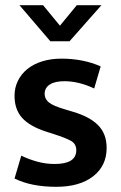

<svg xmlns="http://www.w3.org/2000/svg" viewBox="-20 -710 465 740"><path d="M343 -369Q284 -397 228 -397Q191 -397 171.5 -384Q152 -371 152 -348Q152 -329 168 -315.5Q184 -302 232 -288L262 -279Q326 -260 358.5 -227Q391 -194 391 -140Q391 -71 339 -30.5Q287 10 197 10Q100 10 36 -22L62 -110Q91 -96 123.5 -87Q156 -78 191 -78Q274 -78 274 -131Q274 -155 254.5 -166.5Q235 -178 188 -193L157 -203Q95 -223 65.5 -255.5Q36 -288 36 -341Q36 -372 49 -398.5Q62 -425 85.5 -444Q109 -463 142.5 -473.5Q176 -484 217 -484Q258 -484 296.5 -476.5Q335 -469 368 -454ZM55 -690H146L211 -611L276 -690H371L248 -551H174Z"/></svg>

Font: Mukta Malar SemiBold
Style: Regular
Weight: 600
Designer: Aadarsh Rajan, Girish Dalvi, Yashodeep Gholap
Foundry: Ek Type
Version: Version 2.538;PS 1.000;hotconv 16.6.51;makeotf.lib2.5.65220;